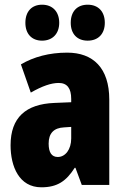

<svg xmlns="http://www.w3.org/2000/svg" viewBox="-20 -787 534 817"><path d="M88 -690C88 -642 116 -614 159 -614C204 -614 232 -644 232 -690C232 -737 204 -767 159 -767C116 -767 88 -739 88 -690ZM281 -690C281 -643 308 -614 353 -614C399 -614 426 -644 426 -690C426 -737 399 -767 353 -767C309 -767 281 -739 281 -690ZM266 -563C190 -563 123 -545 69 -513L111 -393C160 -421 198 -434 230 -434C266 -434 283 -411 283 -366V-352L211 -349C90 -344 25 -287 25 -169C25 -79 61 10 156 10C225 10 262 -17 298 -73H301L328 0H445V-363C445 -498 376 -563 266 -563ZM253 -245 283 -247V-198C283 -151 258 -119 226 -119C200 -119 187 -138 187 -176C187 -220 209 -243 253 -245Z"/></svg>

Font: Noto Sans Lao ExtraCondensed Black
Style: Regular
Weight: 900
Width: 2
Designer: Monotype Design Team
Foundry: Monotype Imaging Inc.
Version: Version 2.003